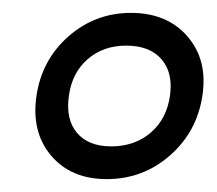

<svg xmlns="http://www.w3.org/2000/svg" viewBox="-20 -242 333 295"><path d="M36.1 -95.2Q44.4 -150.4 85.4 -186.3Q126.5 -222.2 181.2 -222.2Q236.8 -222.2 268.1 -186Q299.3 -149.9 291 -95.2Q282.7 -39.6 241.2 -3.2Q199.7 33.2 144 33.2Q88.9 33.2 58.3 -3.2Q27.8 -39.6 36.1 -95.2ZM85.9 -95.2Q80.6 -59.1 98.1 -38.1Q115.7 -17.1 150.9 -17.1Q187 -17.1 211.7 -38.3Q236.3 -59.6 241.2 -95.2Q246.1 -130.4 228 -151.1Q210 -171.9 173.8 -171.9Q138.7 -171.9 114.7 -151.1Q90.8 -130.4 85.9 -95.2Z"/></svg>

Font: Trueno Black Outline
Style: Italic
Weight: 900
Width: 6
Designer: Julieta Ulanovsky
Foundry: Julieta Ulanovsky
Version: Version 3.001b | FøM Fix